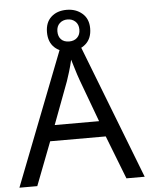

<svg xmlns="http://www.w3.org/2000/svg" viewBox="-59 -926 756 974"><g transform="rotate(-5 319.5 -439.0)"><path d="M545 0 459 -221H176L91 0H0L279 -717H360L638 0ZM352 -517Q349 -525 342 -546Q335 -567 328.5 -589.5Q322 -612 318 -624Q311 -593 302 -563.5Q293 -534 287 -517L206 -301H432ZM317 -667Q268 -667 238 -695Q208 -723 208 -773Q208 -823 238 -850.5Q268 -878 317 -878Q364 -878 396 -850.5Q428 -823 428 -774Q428 -723 396.5 -695Q365 -667 317 -667ZM317 -717Q342 -717 357.5 -732Q373 -747 373 -773Q373 -799 357 -814Q341 -829 317 -829Q293 -829 277 -814Q261 -799 261 -773Q261 -747 275.5 -732Q290 -717 317 -717Z"/></g></svg>

Font: Noto Sans Carian
Style: Regular
Weight: 400
Designer: Monotype Design Team
Foundry: Monotype Imaging Inc.
Version: Version 2.002; ttfautohint (v1.8.4.7-5d5b)